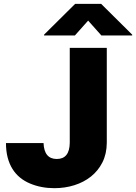

<svg xmlns="http://www.w3.org/2000/svg" viewBox="-20 -979 715 1009"><path d="M208.8 -227.3Q212 -143.5 278.4 -143.5Q345.5 -143.5 346.6 -228.7V-727.3H541.2V-228.7Q540.8 -170.8 518.5 -126.2Q496.1 -81.7 458.3 -51.5Q420.5 -21.3 370.7 -5.7Q321 9.9 265.6 9.9Q196 9.9 137.8 -14.6Q109 -26.6 85.6 -45.6Q62.1 -64.6 45.6 -91.1Q29.1 -117.5 20.2 -151.5Q11.4 -185.4 11.4 -227.3ZM211.6 -792.6V-796.9L375 -958.8H511.4L674.7 -796.9V-792.6H512.8L443.2 -870.7L373.6 -792.6Z"/></svg>

Font: Inter P Black
Style: Regular
Weight: 900
Designer: Rasmus Andersson
Foundry: rsms
Version: Version 3.018;git-588b23468